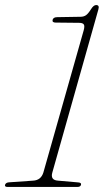

<svg xmlns="http://www.w3.org/2000/svg" viewBox="-32 -741 433 761"><path d="M188.5 -651.5Q174 -651.5 176.5 -662.5Q179.5 -673 195 -673L287.5 -674.5Q299.5 -674.5 308.5 -680.5Q317.5 -686.5 329 -705Q339 -721 349 -721Q363 -721 358 -704L175.5 -57.5Q166.5 -27 198 -25L278 -18Q291.5 -17 289 -8.5Q287 0 274 0H-1.5Q-14.5 0 -12 -8.5Q-9 -18 5.5 -18.5L99 -25Q130.5 -26.5 140 -57.5L299.5 -620Q304.5 -637.5 300.2 -644Q296 -650.5 281.5 -650.5Z"/></svg>

Font: Fraunces 72pt S050 Thin
Style: Italic
Weight: 100
Italic angle: -16°
Version: Version 1.000; ttfautohint (v1.8.3)